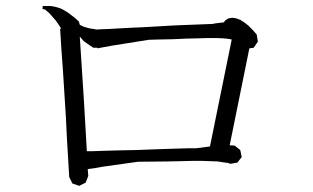

<svg xmlns="http://www.w3.org/2000/svg" viewBox="-20 -684 1040 638"><path d="M722.7 -144.5 704.1 -147.5 679.7 -148.4 650.4 -149.4H617.2L579.1 -148.4L536.1 -147.5L438.5 -146.5L320.3 -129.9L293 -125L271.5 -122.1L273.4 -99.6L264.6 -77.1L243.2 -66.4L220.7 -74.2L210 -95.7L202.1 -229.5L199.2 -290L192.4 -398.4L189.5 -444.3L183.6 -526.4L181.6 -559.6L179.7 -588.9H183.6L171.9 -606.4L165 -616.2L144.5 -639.6L137.7 -645.5L129.9 -652.3L121.1 -654.3L122.1 -664.1H132.8H144.5L155.3 -663.1L168 -660.2L180.7 -656.2L192.4 -650.4L205.1 -642.6L216.8 -633.8L229.5 -624L242.2 -612.3L245.1 -601.6L252.9 -597.7L259.8 -594.7L266.6 -592.8L273.4 -590.8L282.2 -588.9L291 -587.9L299.8 -585.9L318.4 -586.9L345.7 -587.9L377.9 -589.8L416 -591.8L460 -593.8L561.5 -599.6L686.5 -604.5L696.3 -606.4L720.7 -609.4H723.6L728.5 -616.2L739.3 -623L752 -625L764.6 -623L778.3 -618.2L792 -609.4L805.7 -598.6L819.3 -585L833 -569.3L836.9 -545.9L823.2 -525.4L808.6 -523.4L743.2 -201.2L759.8 -200.2L778.3 -185.5L783.2 -162.1L768.6 -143.6L745.1 -139.6L737.3 -142.6ZM268.6 -540 258.8 -546.9 251 -555.7 245.1 -562.5 258.8 -350.6 268.6 -181.6H288.1L315.4 -182.6L349.6 -183.6L388.7 -184.6L434.6 -185.5L486.3 -187.5L543.9 -189.5L608.4 -191.4H632.8L677.7 -197.3H683.6H677.7L750 -552.7L740.2 -554.7L721.7 -556.6L699.2 -557.6H670.9L637.7 -556.6L599.6 -555.7L555.7 -553.7L506.8 -552.7L474.6 -551.8L351.6 -532.2L303.7 -523.4V-525.4H290Z"/></svg>

Font: Kurinto Seri
Style: Regular
Weight: 400
Designer: Kurinto was developed by Clint Goss from a range of fonts that are compatible with the SIL Open Font License Version 1.1
Foundry: Clinton F. Goss
Version: Version 2.196; July 25, 2020